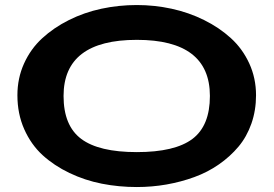

<svg xmlns="http://www.w3.org/2000/svg" viewBox="-20 -735 1097 770"><path d="M528.8 15.1Q456.5 15.1 388.4 1.7Q320.3 -11.7 258.5 -41.3Q196.8 -70.8 150.6 -113Q104.5 -155.3 77.1 -217Q49.8 -278.8 49.8 -353Q49.8 -421.4 76.4 -480.2Q103 -539.1 149.2 -581.5Q195.3 -624 256.3 -654.5Q317.4 -685.1 386.7 -700Q456.1 -714.8 528.8 -714.8Q599.6 -714.8 668.2 -700Q736.8 -685.1 798.1 -654.8Q859.4 -624.5 906 -582Q952.6 -539.6 979.7 -480.5Q1006.8 -421.4 1006.8 -353Q1006.8 -292.5 988.3 -239.5Q969.7 -186.5 936.3 -146.7Q902.8 -106.9 857.9 -75.7Q813 -44.4 759.5 -24.9Q706.1 -5.4 647.7 4.9Q589.4 15.1 528.8 15.1ZM234.9 -350.1Q234.9 -231 305.7 -178Q376.5 -125 528.8 -125Q681.2 -125 751.5 -177.7Q821.8 -230.5 821.8 -350.1Q821.8 -575.2 528.8 -575.2Q234.9 -575.2 234.9 -350.1Z"/></svg>

Font: Messapia Bold
Style: Regular
Weight: 400
Designer: Luca Marsano
Foundry: Collletttivo
Version: Version 1.000;FEAKit 1.0